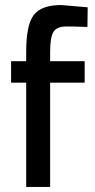

<svg xmlns="http://www.w3.org/2000/svg" viewBox="-20 -742 377 762"><path d="M179 -414V0H84V-414H24V-499H84V-538Q84 -644 114.5 -683Q145 -722 223 -722L328 -713L327 -635Q275 -637 244 -637Q206 -637 192.5 -616Q179 -595 179 -537V-499H316V-414Z"/></svg>

Font: TitilliumText22L Lt
Style: Medium
Weight: 500
Designer: Campivisivi
Foundry: Campivisivi
Version: 1.000